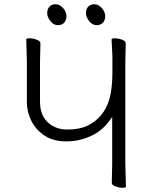

<svg xmlns="http://www.w3.org/2000/svg" viewBox="-20 -884 719 907"><path d="M575 -2Q575 3 559 3Q543 3 525.5 -3.5Q508 -10 508 -20L510 -109V-332L501 -319Q464 -266 408.5 -241Q353 -216 292.5 -216Q232 -216 190.5 -243.5Q149 -271 128 -313.5Q107 -356 107 -400V-592L104 -698Q104 -703 120 -703Q136 -703 153.5 -696.5Q171 -690 171 -680L169 -592V-404Q169 -341 205.5 -306.5Q242 -272 299 -272Q356 -272 397 -292Q470 -329 496 -413Q511 -466 511 -542V-566V-619L507 -698Q507 -703 523 -703Q539 -703 556.5 -696.5Q574 -690 574 -680L572 -592V-109ZM283 -776.5Q272 -765 253 -765Q234 -765 218.5 -784Q203 -803 203 -822Q203 -841 213.5 -852.5Q224 -864 243 -864Q262 -864 278 -846Q294 -828 294 -808Q294 -788 283 -776.5ZM466 -776.5Q455 -765 436 -765Q417 -765 401.5 -784Q386 -803 386 -822Q386 -841 396.5 -852.5Q407 -864 426 -864Q445 -864 461 -846Q477 -828 477 -808Q477 -788 466 -776.5Z"/></svg>

Font: LXGW WenKai TC Light
Style: Regular
Weight: 300
Designer: LXGW / Fontworks Inc.
Foundry: LXGW / Fontworks Inc.
Version: Version 1.330